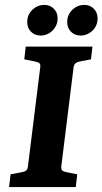

<svg xmlns="http://www.w3.org/2000/svg" viewBox="-20 -763 418 783"><path d="M17 0 23 -52 70 -61Q81 -63 87 -68Q93 -73 94 -85L144 -488Q146 -501 140.5 -505.5Q135 -510 123 -512L79 -521L85 -573H357L351 -521L304 -512Q294 -510 288 -505Q282 -500 280 -488L230 -85Q229 -72 234 -67.5Q239 -63 251 -61L295 -52L289 0ZM308 -618Q285 -618 269.5 -633.5Q254 -649 254 -673Q254 -703 275 -723Q296 -743 324 -743Q347 -743 362.5 -727.5Q378 -712 378 -688Q378 -658 357 -638Q336 -618 308 -618ZM145 -618Q122 -618 106.5 -633.5Q91 -649 91 -673Q91 -703 112 -723Q133 -743 161 -743Q184 -743 199.5 -727.5Q215 -712 215 -688Q215 -668 205 -652Q195 -636 179.5 -627Q164 -618 145 -618Z"/></svg>

Font: Yrsa
Style: Italic
Weight: 400
Italic angle: -7.10001°
Designer: Anna Giedrys (Yrsa+Rasa design), David Brezina (Yrsa art-direction, Rasa art-direction, design)
Foundry: Rosetta Type Foundry
Version: Version 2.004